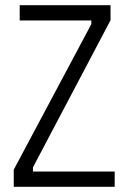

<svg xmlns="http://www.w3.org/2000/svg" viewBox="-20 -720 493 740"><path d="M332 -627V-641H56V-700H406V-642L107 -75V-59H422V0H33V-66Z"/></svg>

Font: Marvel
Style: Regular
Weight: 400
Designer: Carolina Trebol
Foundry: Carolina Trebol
Version: Version 1.001